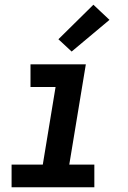

<svg xmlns="http://www.w3.org/2000/svg" viewBox="-20 -792 540 812"><path d="M379 0H29V-96H161L215 -424H109V-520H343L273 -96H379ZM283 -574 227 -626 375 -772 443 -708Z"/></svg>

Font: Iosevka Oblique
Style: Bold
Weight: 700
Italic angle: -9°
Monospace: yes
Designer: Belleve Invis
Foundry: Belleve Invis
Version: Version 32.5.0; ttfautohint (v1.8.4)